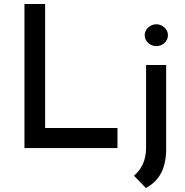

<svg xmlns="http://www.w3.org/2000/svg" viewBox="-20 -745 930 966"><path d="M103 -725V0H571V-101H207V-725ZM708 -568C708 -535 737 -513 767 -513C796 -513 825 -535 825 -568C825 -599 796 -623 767 -623C737 -623 708 -599 708 -568ZM714 201C786 162 816 98 816 2V-418H715V-2C715 61 692 107 654 139Z"/></svg>

Font: Reem Kufi
Style: Regular
Weight: 400
Designer: Khaled Hosny
Version: Version 0.007